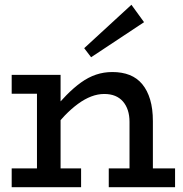

<svg xmlns="http://www.w3.org/2000/svg" viewBox="-20 -785 766 805"><path d="M523 0V-274Q523 -301 516 -322.5Q509 -344 495.5 -359.5Q482 -375 462.5 -383Q443 -391 417 -391Q390 -391 362.5 -380.5Q335 -370 307 -349.5Q279 -329 251.5 -300.5Q224 -272 196 -236V-316Q228 -355 258.5 -386Q289 -417 319.5 -439Q350 -461 382.5 -472Q415 -483 451 -483Q492 -483 523.5 -470.5Q555 -458 576.5 -432Q598 -406 609.5 -367.5Q621 -329 621 -277V0ZM29 0V-79H320V0ZM135 0V-471H234V0ZM29 -392V-471H213V-392ZM436 0V-79H714V0ZM362 -545 333 -583 531 -765 584 -692Z"/></svg>

Font: BioRhyme ExtraBold
Style: Regular
Weight: 400
Version: Version 1.600;gftools[0.9.33]